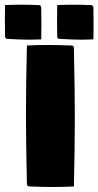

<svg xmlns="http://www.w3.org/2000/svg" viewBox="-63 -775 409 798"><path d="M44.9 -293Q44.9 -429.7 48.8 -585.9Q95.2 -588.1 134.3 -588.1Q174.6 -588.1 234.4 -585.9Q238.3 -585.9 241.2 -583Q244.1 -580.1 244.1 -576.2Q248 -392.6 248 -293Q248 -156.2 244.1 0Q197.8 2.2 158.7 2.2Q118.4 2.2 58.6 0Q54.7 0 51.8 -2.9Q48.8 -5.9 48.8 -9.8Q44.9 -193.4 44.9 -293ZM174.1 -691.2Q174.1 -718.8 174.8 -753.9Q203.9 -755.4 239.5 -755.4Q277.8 -755.4 315.4 -753.9Q319.3 -753.9 322.3 -751Q325.2 -748 325.2 -744.1Q325.9 -704.6 325.9 -673.8Q325.9 -646.5 325.2 -611.3Q295.9 -610.1 275.6 -610.1Q241.7 -610.1 184.6 -613.3Q180.4 -613.5 177.6 -616.3Q174.8 -619.1 174.8 -623Q174.1 -661.6 174.1 -691.2ZM-42.7 -691.2Q-42.7 -718.8 -42 -753.9Q-12.9 -755.4 24.7 -755.4Q61 -755.4 98.6 -753.9Q102.5 -753.9 105.5 -751Q108.4 -748 108.4 -744.1Q109.1 -704.6 109.1 -673.8Q109.1 -646.5 108.4 -611.3Q79.1 -610.1 58.8 -610.1Q24.9 -610.1 -32.2 -613.3Q-36.4 -613.5 -39.2 -616.3Q-42 -619.1 -42 -623Q-42.7 -661.4 -42.7 -691.2Z"/></svg>

Font: Digitalt
Style: Medium
Weight: 500
Designer: gluk
Foundry: gluk
Version: Version 0.60